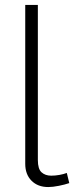

<svg xmlns="http://www.w3.org/2000/svg" viewBox="-20 -750 300 776"><path d="M82 -730H133V-103Q133 -67 148 -53.5Q163 -40 187 -40Q203 -40 220 -43Q237 -46 250 -51L260 -10Q243 -4 218 1Q193 6 175 6Q133 6 107.5 -19.5Q82 -45 82 -88Z"/></svg>

Font: Raleway Light
Style: Regular
Weight: 300
Designer: Matt McInerney, Pablo Impallari, Rodrigo Fuenzalida
Foundry: Matt McInerney, Pablo Impallari, Rodrigo Fuenzalida
Version: Version 4.026